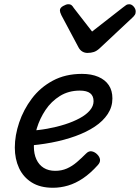

<svg xmlns="http://www.w3.org/2000/svg" viewBox="-20 -868 661 907"><path d="M230 19Q170 19 130 -6Q90 -31 70 -74Q50 -117 50 -171Q50 -228 70.5 -289Q91 -350 130.5 -402.5Q170 -455 229.5 -487Q289 -519 367 -519Q412 -519 444.5 -505Q477 -491 494 -465.5Q511 -440 511 -403Q511 -363 489 -329.5Q467 -296 428 -270Q389 -244 336.5 -225Q284 -206 223.5 -194.5Q163 -183 99 -179L115 -250Q159 -252 203.5 -260Q248 -268 287 -280.5Q326 -293 356.5 -309.5Q387 -326 404.5 -346.5Q422 -367 422 -390Q422 -415 406 -427.5Q390 -440 357 -440Q304 -440 263 -414.5Q222 -389 195 -348.5Q168 -308 154 -262Q140 -216 140 -176Q140 -141 152 -115Q164 -89 186.5 -75Q209 -61 241 -61Q271 -61 296 -72Q321 -83 343 -102Q365 -121 387 -143Q400 -156 414 -153Q428 -150 439 -139Q451 -127 452.5 -114Q454 -101 442 -88Q407 -49 372 -25.5Q337 -2 301.5 8.5Q266 19 230 19ZM590 -848Q602 -848 611.5 -837Q621 -826 621 -814Q621 -804 617.5 -798.5Q614 -793 610 -789L451 -640Q437 -627 423.5 -622.5Q410 -618 393 -618Q380 -618 369 -624.5Q358 -631 351 -644L270 -796Q266 -804 264.5 -809.5Q263 -815 263 -819Q263 -831 278 -839.5Q293 -848 302 -848Q313 -848 318.5 -843Q324 -838 328 -831L415 -719L561 -833Q568 -838 574.5 -843Q581 -848 590 -848Z"/></svg>

Font: Playwrite CZ
Style: Regular
Weight: 400
Designer: Veronika Burian, José Scaglione
Foundry: TypeTogether
Version: Version 1.002